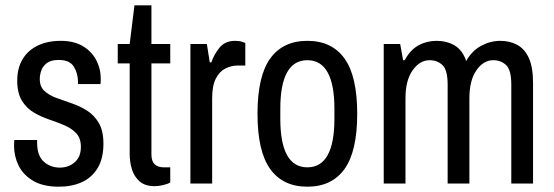

<svg xmlns="http://www.w3.org/2000/svg" viewBox="-20 -692 2090 724"><path d="M202 12Q142 12 104.5 -10.5Q67 -33 50 -68Q33 -103 33 -142Q33 -153 33.5 -158Q34 -163 34 -164H120V-154Q120 -105 145 -82.5Q170 -60 206 -60Q238 -60 261.5 -80Q285 -100 285 -138Q285 -171 267.5 -189.5Q250 -208 223 -219.5Q196 -231 165 -241.5Q134 -252 107 -268Q80 -284 62.5 -312.5Q45 -341 45 -388Q45 -435 65 -468.5Q85 -502 122 -520Q159 -538 209 -538Q258 -538 291.5 -518.5Q325 -499 342.5 -466Q360 -433 360 -394Q360 -389 359.5 -383Q359 -377 359 -375H274V-384Q274 -415 258.5 -440.5Q243 -466 201 -466Q172 -466 156.5 -454Q141 -442 135.5 -425.5Q130 -409 130 -394Q130 -365 147.5 -349Q165 -333 192 -323Q219 -313 250 -302.5Q281 -292 308 -275Q335 -258 352.5 -228.5Q370 -199 370 -150Q370 -94 348 -58Q326 -22 288.5 -5Q251 12 202 12Z M563 10Q527 10 506.5 -8Q486 -26 477.5 -53.5Q469 -81 469 -111V-453H424V-526H469L487 -672H551V-526H622V-453H551V-109Q551 -61 598 -61H622V-4Q612 2 595 6Q578 10 563 10Z M698 0V-526H760L771 -457H777Q787 -487 808 -512.5Q829 -538 866 -538Q883 -538 894 -534Q905 -530 905 -530V-445H878Q852 -445 829.5 -433.5Q807 -422 793.5 -395Q780 -368 780 -321V0Z M1139 12Q1047 12 999 -54.5Q951 -121 951 -263Q951 -405 999 -471.5Q1047 -538 1139 -538Q1231 -538 1279 -471.5Q1327 -405 1327 -263Q1327 -121 1279 -54.5Q1231 12 1139 12ZM1139 -61Q1190 -61 1215.5 -107Q1241 -153 1241 -244V-282Q1241 -373 1215.5 -419Q1190 -465 1139 -465Q1088 -465 1062.5 -419Q1037 -373 1037 -282V-244Q1037 -153 1062.5 -107Q1088 -61 1139 -61Z M1427 0V-526H1489L1500 -465H1506Q1527 -504 1558 -521Q1589 -538 1626 -538Q1665 -538 1694.5 -520.5Q1724 -503 1738 -462Q1759 -500 1794 -519Q1829 -538 1866 -538Q1903 -538 1931 -522.5Q1959 -507 1974.5 -472.5Q1990 -438 1990 -379V0H1908V-373Q1908 -428 1888.5 -446.5Q1869 -465 1840 -465Q1803 -465 1776.5 -427Q1750 -389 1750 -321V0H1668V-373Q1668 -428 1648.5 -446.5Q1629 -465 1600 -465Q1563 -465 1536 -427Q1509 -389 1509 -321V0Z"/></svg>

Font: Archivo Narrow
Style: Regular
Weight: 400
Designer: Hector Gatti
Foundry: Omnibus-Type
Version: Version 3.002